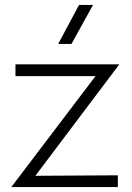

<svg xmlns="http://www.w3.org/2000/svg" viewBox="-20 -762 538 782"><path d="M26 0 369 -452H43V-500H466L124 -46L460 -48V0ZM217 -583 302 -742H359L271 -583Z"/></svg>

Font: Human Sans Light
Style: Regular
Weight: 300
Designer: Tim Radville
Foundry: Continuum
Version: Version 1.000;FEAKit 1.0